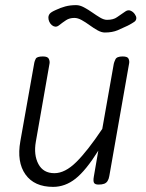

<svg xmlns="http://www.w3.org/2000/svg" viewBox="-20 -721 571 750"><path d="M187.5 9Q114 9 79.5 -39.5Q45 -88 59.5 -169.5L114 -476Q115 -482 119.5 -491.2Q124 -500.5 147.5 -500.5Q166.5 -500.5 170.8 -491Q175 -481.5 173.5 -473L120 -167.5Q111 -116 130 -80.2Q149 -44.5 192.5 -44.5Q234 -44.5 278 -88Q322 -131.5 379.5 -217.5L424.5 -472Q425.5 -477.5 430.8 -489Q436 -500.5 459 -500.5Q478.5 -500.5 482.2 -491.5Q486 -482.5 484.5 -474L407 -33.5Q405 -21.5 400.2 -14Q395.5 -6.5 387 -3.2Q378.5 0 365 0Q351 0 347.2 -7Q343.5 -14 346.5 -31L364 -132.5Q315.5 -55 275 -23Q234.5 9 187.5 9ZM389.5 -594Q376.5 -594 361.2 -602.5Q346 -611 330.2 -622.5Q314.5 -634 299.2 -642.5Q284 -651 270.5 -651Q251.5 -651 238.2 -642.2Q225 -633.5 209 -621Q202 -616 195 -617Q188 -618 182 -623.2Q176 -628.5 172.5 -636.2Q169 -644 169 -652Q169 -660.5 174.2 -667.2Q179.5 -674 198 -682Q215.5 -690.5 234.8 -695.8Q254 -701 277.5 -701Q292 -701 308.2 -692.2Q324.5 -683.5 340.5 -672.2Q356.5 -661 371.2 -652.2Q386 -643.5 398 -643.5Q423 -643.5 437 -653.8Q451 -664 470 -676.5Q480.5 -683.5 490.2 -679.2Q500 -675 506.2 -666.2Q512.5 -657.5 512.5 -650.5Q512.5 -641.5 505 -636Q497.5 -630.5 479.5 -621Q461 -612 440 -603Q419 -594 389.5 -594Z"/></svg>

Font: Edu AU VIC WA NT Hand
Style: Regular
Weight: 400
Designer: Tina and Corey Anderson, Eben Sorkin, Mirko Velimirovic
Foundry: Google for Education
Version: Version 1.001